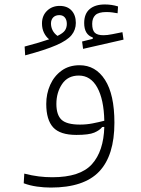

<svg xmlns="http://www.w3.org/2000/svg" viewBox="-20 -616 626 853"><path d="M205.6 217.3Q175.8 217.3 144.3 212.9Q112.8 208.5 85.4 198.2L87.9 155.3Q122.6 164.1 151.9 167.7Q181.2 171.4 212.4 171.4Q336.4 171.4 388.4 113.5Q440.4 55.7 443.4 -52.2L434.1 -51.8Q422.9 -37.1 398.9 -26.9Q375 -16.6 319.3 -16.6Q247.1 -16.6 216.3 -50Q185.5 -83.5 185.5 -154.3Q185.5 -199.7 202.9 -238.8Q220.2 -277.8 253.4 -302Q286.6 -326.2 333.5 -326.2Q404.8 -326.2 446.5 -261.2Q488.3 -196.3 488.3 -70.8Q488.3 74.7 420.7 146Q353 217.3 205.6 217.3ZM443.4 -79.6Q441.4 -174.3 412.1 -227.3Q382.8 -280.3 330.1 -280.3Q281.2 -280.3 255.9 -242.7Q230.5 -205.1 230.5 -154.3Q230.5 -105.5 253.4 -84Q276.4 -62.5 335.4 -62.5Q364.7 -62.5 391.8 -67.9Q418.9 -73.2 443.4 -79.6ZM91.8 -370.1 89.4 -409.2Q124.5 -418.5 151.4 -426.5Q178.2 -434.6 198.2 -441.4Q184.1 -452.6 175.3 -470.7Q166.5 -488.8 166.5 -511.7Q166.5 -546.4 189 -568.1Q211.4 -589.8 245.1 -589.8Q278.8 -589.8 297.9 -569.3Q316.9 -548.8 316.9 -514.2Q316.9 -483.4 297.9 -460Q278.8 -436.5 230.2 -415.3Q181.6 -394 91.8 -370.1ZM349.1 -398.9 344.7 -431.6 392.1 -443.4V-449.7Q354 -462.4 354 -513.7Q354 -554.7 378.2 -575.4Q402.3 -596.2 445.8 -596.2Q476.6 -596.2 504.4 -587.4L502.4 -557.1Q490.2 -559.1 479 -560.8Q467.8 -562.5 452.6 -562.5Q418 -562.5 403.8 -549.1Q389.6 -535.6 389.6 -510.3Q389.6 -481.9 401.1 -470.7Q412.6 -459.5 439.9 -459.5Q456.5 -459.5 479 -464.1Q501.5 -468.8 523.9 -473.1L528.8 -439.9ZM235.4 -456.5Q260.7 -468.8 268.8 -481.2Q276.9 -493.7 276.9 -509.8Q276.9 -527.8 268.1 -538.3Q259.3 -548.8 243.7 -548.8Q226.1 -548.8 216.3 -538.6Q206.5 -528.3 206.5 -511.7Q206.5 -496.1 213.4 -481.9Q220.2 -467.8 235.4 -456.5Z"/></svg>

Font: Cascadia Mono NF ExtraLight
Style: Regular
Weight: 200
Monospace: yes
Designer: Aaron Bell
Foundry: Saja Typeworks
Version: Version 2404.023; ttfautohint (v1.8.4)